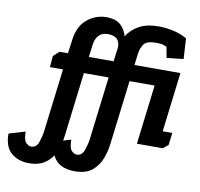

<svg xmlns="http://www.w3.org/2000/svg" viewBox="-259 -799 1171 1123"><g transform="rotate(10 327.0 -238.0)"><path d="M766 -451 723 -98H780L771 -25L741 0H587L630 -353H481L435 24Q430 70 413 115.5Q396 161 359 191.5Q322 222 256 222Q157 222 124 151Q104 182 70.5 202Q37 222 -15 222Q-80 222 -121.5 186Q-163 150 -163 72L-66 43Q-66 93 -50.5 108.5Q-35 124 -20 124Q12 124 24 88.5Q36 53 40 22L86 -353H8L14 -420L48 -451H98L109 -533Q120 -616 170.5 -657Q221 -698 284 -698Q340 -698 369 -671Q398 -644 407 -606Q431 -646 477 -672Q523 -698 596 -698Q633 -698 677.5 -689Q722 -680 763 -657L770 -535L671 -524L659 -588Q652 -592 638 -596.5Q624 -601 597 -601Q538 -601 522 -576Q506 -551 502 -522L493 -451ZM369 -451 378 -519Q378 -525 380 -535Q382 -602 309 -602Q274 -602 255 -581Q236 -560 232 -528L222 -451ZM164 24 159 57 205 43Q205 93 220.5 108.5Q236 124 251 124Q282 124 294.5 88.5Q307 53 311 22L357 -353H210Z"/></g></svg>

Font: Zilla Slab
Style: Bold Italic
Weight: 700
Italic angle: -6°
Designer: Typotheque.com
Foundry: Typotheque type foundry
Version: Version 1.1; 2017; ttfautohint (v1.6)